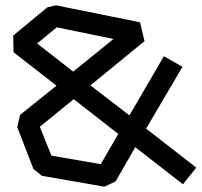

<svg xmlns="http://www.w3.org/2000/svg" viewBox="-20 -616 760 724"><path d="M138 47 106 21 45 -137 56 -183 193 -293 31 -419 30 -482 158 -588 191 -596 508 -532 525 -461 321 -294 468 -181 598 -404 668 -364 531 -131 720 16 670 79 490 -61 416 68 374 88ZM256 -346 408 -469 194 -513 120 -452ZM360 3 426 -111 258 -242 130 -138 174 -29Z"/></svg>

Font: ZCOOL KuaiLe
Style: Regular
Weight: 400
Designer: Lui Bingke
Foundry: ZCOOL
Version: Version 2.000